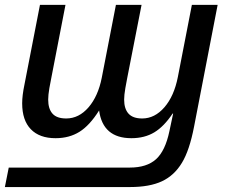

<svg xmlns="http://www.w3.org/2000/svg" viewBox="-47 -548 919 775"><path d="M649.9 -89.8Q614.7 -37.1 575.7 -13.7Q536.6 9.8 483.4 9.8Q368.2 9.8 353 -102.1Q314.9 -41.5 273.7 -15.9Q232.4 9.8 177.2 9.8Q112.3 9.8 77.4 -26.4Q42.5 -62.5 42.5 -130.9Q42.5 -162.6 51.8 -207L114.3 -528.3H217.3L159.7 -231.4L152.3 -192.4Q147.5 -164.1 147.5 -146Q147.5 -108.9 164.8 -89.4Q182.1 -69.8 220.2 -69.8Q271.5 -69.8 310.3 -114.7Q349.1 -159.7 363.8 -234.4L420.9 -528.3H524.4L466.3 -231.9L459 -192.4Q454.1 -164.1 454.1 -146Q454.1 -108.9 471.7 -89.4Q489.3 -69.8 526.9 -69.8Q577.6 -69.8 616.7 -115Q655.8 -160.2 670.9 -237.3L727.5 -528.3H831.5L736.3 -36.6Q717.8 59.1 687.5 108.9Q656.7 160.2 606.9 183.6Q557.1 207 477.5 207H-27.3L-11.7 128.4H477.1Q545.4 128.4 582.8 94.7Q620.1 61 636.7 -18.1L651.9 -89.8Z"/></svg>

Font: Arimo Medium
Style: Italic
Weight: 500
Italic angle: -12°
Designer: Steve Matteson
Foundry: Monotype Imaging Inc.
Version: Version 1.33